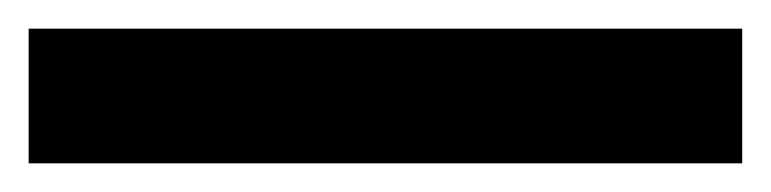

<svg xmlns="http://www.w3.org/2000/svg" viewBox="-20 22 538 134"><path d="M0 136V42H498V136Z"/></svg>

Font: Gantari
Style: Bold
Weight: 700
Designer: Anugrah Pasau
Foundry: Lafontype
Version: Version 1.000; ttfautohint (v1.6)